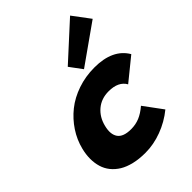

<svg xmlns="http://www.w3.org/2000/svg" viewBox="-279 -1143 1293 1293"><g transform="rotate(-45 367.5 -496.5)"><path d="M535.2 -235.8 633.8 -102.1Q568.4 -48.8 489.7 -19.5Q411.1 9.8 332 9.8Q272.9 9.8 224.9 -1.7Q176.8 -13.2 142.8 -33.9Q108.9 -54.7 85.4 -83.7Q62 -112.8 51.3 -148.7Q40.5 -184.6 40.5 -225.3Q40.5 -266.1 51.8 -311Q68.8 -379.4 108.2 -439Q147.5 -498.5 203.6 -543.5Q259.8 -588.4 335.4 -614.3Q411.1 -640.1 495.1 -640.1Q669.4 -640.1 734.9 -527.8L576.2 -398.9Q542.5 -459 450.2 -459Q380.4 -459 332.3 -418.5Q284.2 -377.9 268.1 -311Q251.5 -245.1 277.3 -208Q303.2 -170.9 377 -170.9Q420.4 -170.9 457.8 -186.3Q495.1 -201.7 535.2 -235.8ZM627 -1002.9 719.2 -879.9 438 -681.2 372.1 -770Z"/></g></svg>

Font: Sinkin Sans 900 X Black Italic
Style: Regular
Weight: 950
Italic angle: -112°
Designer: Keith Bates
Foundry: K-Type
Version: Sinkin Sans (version 1.0)  by Keith Bates   •   © 2014   www